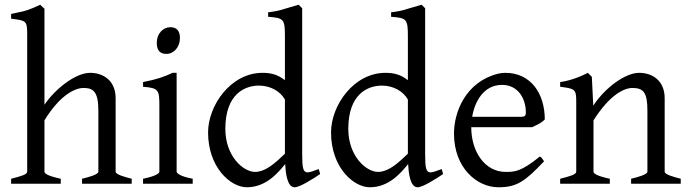

<svg xmlns="http://www.w3.org/2000/svg" viewBox="-20 -777 2913 812"><path d="M469 -51V-362C469 -436 417 -469 361 -469C300 -469 214 -402 168 -334V-740L150 -757C109 -737 82 -729 64 -726L27 -718V-698C89 -690 95 -690 95 -634V-51C95 -39 70 -32 27 -21V0H237V-21C176 -34 168 -45 168 -51V-268C236 -379 300 -405 333 -405C374 -405 396 -390 396 -309V-51C396 -39 356 -28 327 -21V0H537V-21C506 -29 469 -39 469 -51Z M727 -51V-469H710C674 -452 642 -441 585 -430V-410C652 -405 654 -396 654 -327V-51C654 -45 643 -33 585 -21V0H795V-21C741 -31 727 -45 727 -51ZM643 -596C643 -561 659 -549 684 -549C716 -549 741 -579 741 -616C741 -647 727 -662 700 -662C670 -662 643 -635 643 -596Z M933 -232C933 -382 1018 -415 1075 -415C1125 -415 1166 -390 1185 -356V-127L1155 -99C1132 -79 1097 -50 1059 -50C1009 -50 933 -116 933 -232ZM1334 -41 1328 -62C1306 -54 1291 -48 1281 -48C1262 -48 1258 -66 1258 -124V-742L1243 -757L1185 -740C1165 -733 1141 -728 1114 -725V-706C1180 -701 1185 -697 1185 -622V-438C1155 -461 1128 -469 1090 -469C956 -469 860 -331 860 -217C860 -69 955 15 1024 15C1104 15 1154 -44 1186 -83C1188 -47 1194 15 1226 15C1248 15 1303 -20 1334 -41Z M1453 -232C1453 -382 1538 -415 1595 -415C1645 -415 1686 -390 1705 -356V-127L1675 -99C1652 -79 1617 -50 1579 -50C1529 -50 1453 -116 1453 -232ZM1854 -41 1848 -62C1826 -54 1811 -48 1801 -48C1782 -48 1778 -66 1778 -124V-742L1763 -757L1705 -740C1685 -733 1661 -728 1634 -725V-706C1700 -701 1705 -697 1705 -622V-438C1675 -461 1648 -469 1610 -469C1476 -469 1380 -331 1380 -217C1380 -69 1475 15 1544 15C1624 15 1674 -44 1706 -83C1708 -47 1714 15 1746 15C1768 15 1823 -20 1854 -41Z M2204 -301C2204 -287 2198 -283 2185 -283H1977C1988 -350 2027 -418 2103 -418C2172 -418 2204 -359 2204 -301ZM2088 15C2165 15 2200 -9 2281 -95L2273 -106C2271 -110 2267 -113 2263 -115C2184 -51 2157 -50 2120 -50H2118C2031 -50 1973 -135 1973 -239H2230C2264 -254 2276 -263 2284 -272C2284 -380 2226 -469 2117 -469C2108 -469 2099 -468 2089 -466C1947 -431 1900 -301 1900 -212C1900 -68 1996 15 2088 15Z M2791 -51V-362C2791 -436 2739 -469 2683 -469C2623 -469 2536 -403 2489 -330L2483 -452L2466 -469C2423 -447 2385 -435 2349 -430V-410C2412 -402 2417 -400 2417 -347V-51C2417 -39 2392 -32 2349 -21V0H2559V-21C2498 -34 2490 -45 2490 -51V-268C2561 -380 2622 -405 2655 -405C2703 -405 2718 -383 2718 -309V-51C2718 -39 2678 -28 2649 -21V0H2859V-21C2828 -29 2791 -39 2791 -51Z"/></svg>

Font: Temporarium
Style: Regular
Weight: 400
Version: Version 1.1